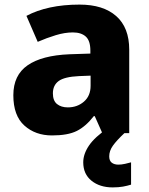

<svg xmlns="http://www.w3.org/2000/svg" viewBox="-20 -579 650 835"><path d="M326 -559Q429 -559 485.5 -509Q542 -459 542 -363V0H425L392 -74H388Q353 -29 314 -9.5Q275 10 206 10Q134 10 86 -33Q38 -76 38 -165Q38 -252 100 -295Q162 -338 282 -343L373 -346V-359Q373 -402 353 -420Q333 -438 297 -438Q262 -438 222.5 -426Q183 -414 144 -397L95 -510Q140 -534 198 -546.5Q256 -559 326 -559ZM323 -248Q260 -245 235 -226.5Q210 -208 210 -173Q210 -141 228 -126.5Q246 -112 275 -112Q316 -112 345 -137Q374 -162 374 -206V-250ZM455 101Q455 120 466 128.5Q477 137 495 137Q508 137 524 133.5Q540 130 550 127V224Q534 229 515 232.5Q496 236 470 236Q414 236 378 207Q342 178 342 127Q342 91 367 54Q392 17 451 -23L521 0Q487 32 471 54.5Q455 77 455 101Z"/></svg>

Font: Noto Sans Thai Looped ExtraBold
Style: Regular
Weight: 800
Designer: Sasikarn Vongin, Ben Mitchell
Foundry: The Fontpad Ltd
Version: Version 1.001; ttfautohint (v1.8.4.7-5d5b)